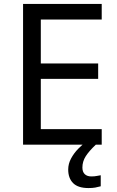

<svg xmlns="http://www.w3.org/2000/svg" viewBox="-20 -734 596 974"><path d="M97 0V-714H496V-635H187V-412H478V-334H187V-79H496V0ZM398 116Q398 138 410 149.5Q422 161 443 161Q460 161 471.5 158.5Q483 156 491 155V211Q477 215 463 217.5Q449 220 429 220Q376 220 351 195Q326 170 326 126Q326 97 340.5 70Q355 43 376.5 21Q398 -1 418 -15L466 0Q432 32 415 58.5Q398 85 398 116Z"/></svg>

Font: Noto Sans Symbols
Style: Regular
Weight: 400
Designer: Monotype Design Team
Foundry: Monotype Imaging Inc.
Version: Version 2.002